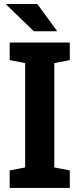

<svg xmlns="http://www.w3.org/2000/svg" viewBox="-20 -919 389 939"><path d="M27.3 0V-85.4L103 -100.1V-610.4L27.3 -625V-710.9H321.3V-625L245.6 -610.4V-100.1L321.3 -85.4V0ZM259.8 -766.1H255.9H145.5L10.7 -896.5L11.7 -899.4H162.6Z"/></svg>

Font: Roboto Slab LO
Style: Bold
Weight: 700
Designer: Google
Version: Version 2.000